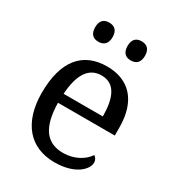

<svg xmlns="http://www.w3.org/2000/svg" viewBox="-180 -855 895 975"><g transform="rotate(30 267.5 -367.0)"><path d="M274.9 -492.2C315.4 -492.2 342.3 -474.6 359.4 -443.4C376.5 -412.1 383.8 -367.7 383.8 -314.9H153.8C161.1 -430.7 200.7 -492.2 274.9 -492.2ZM55.2 -264.2C55.2 -177.7 77.1 -108.9 116.7 -62C156.2 -15.1 214.8 9.8 287.1 9.8C406.7 9.8 462.9 -48.8 462.9 -88.9C462.9 -106 453.1 -119.1 443.8 -123C420.4 -86.4 367.7 -53.2 300.8 -53.2C206.1 -53.2 154.3 -114.7 151.9 -261.2H484.9V-307.1C484.9 -464.8 405.8 -545.9 276.9 -545.9C134.8 -545.9 55.2 -451.2 55.2 -264.2ZM123.5 -688C123.5 -647 145 -631.8 174.3 -631.8C203.6 -631.8 225.6 -647.5 225.6 -688C225.6 -729 204.1 -744.1 174.3 -744.1C145.5 -744.1 123.5 -729.5 123.5 -688ZM313.5 -688C313.5 -647 335 -631.8 364.3 -631.8C393.6 -631.8 415.5 -647.5 415.5 -688C415.5 -729 394 -744.1 364.3 -744.1C335.4 -744.1 313.5 -729.5 313.5 -688Z"/></g></svg>

Font: The Erased English
Style: Regular
Weight: 400
Designer: Monotype Design team + ligartures altered by 180 Amsterdam
Foundry: Monotype Imaging Inc.
Version: Version 1.030;Glyphs 3.1.2 (3151)